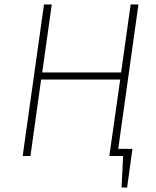

<svg xmlns="http://www.w3.org/2000/svg" viewBox="-20 -702 703 864"><path d="M603 -682 512 -32H576L552 142H527L534 0H472L521 -344H165L117 0H82L178 -682H213L170 -376H525L568 -682Z"/></svg>

Font: Fira Sans UltraLight
Style: Italic
Weight: 200
Italic angle: -8°
Designer: Carrois Corporate & Edenspiekermann AG
Foundry: Carrois Corporate GbR & Edenspiekermann AG
Version: Version 4.203;PS 004.203;hotconv 1.0.88;makeotf.lib2.5.64775